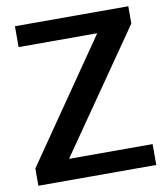

<svg xmlns="http://www.w3.org/2000/svg" viewBox="-80 -767 723 834"><g transform="rotate(-10 282.0 -350.0)"><path d="M22 -76 437 -678 497 -608H42V-700H542V-624L125 -22L63 -92H542V0H22Z"/></g></svg>

Font: Pathway Extreme 28pt SemiBold
Style: Regular
Weight: 600
Designer: Eduardo Rodriguez Tunni
Foundry: Eduardo Rodriguez Tunni
Version: Version 1.001;gftools[0.9.26]